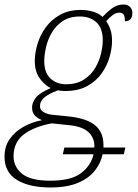

<svg xmlns="http://www.w3.org/2000/svg" viewBox="-60 -590 612 850"><path d="M163 240Q70 240 15 206.5Q-40 173 -40 104Q-40 57 -16 24Q8 -9 45.5 -29.5Q83 -50 126 -58Q106 -66 94 -79Q82 -92 82 -114Q82 -136 98.5 -157.5Q115 -179 164 -200Q135 -215 114.5 -245Q94 -275 94 -320Q94 -355 105.5 -394Q117 -433 141.5 -467.5Q166 -502 205 -524Q244 -546 298 -546Q326 -546 352 -538.5Q378 -531 394 -515Q419 -542 440 -556Q461 -570 487 -570Q505 -570 515.5 -559.5Q526 -549 526 -533Q526 -496 493 -496Q493 -518 487 -526Q481 -534 468 -534Q454 -534 440 -524Q426 -514 410 -496Q420 -483 428 -461.5Q436 -440 436 -408Q436 -377 425.5 -339Q415 -301 391 -266.5Q367 -232 327 -209.5Q287 -187 227 -187Q220 -187 211.5 -188Q203 -189 196 -190Q158 -176 137.5 -159.5Q117 -143 117 -119Q117 -103 133.5 -93.5Q150 -84 171 -82L249 -74Q326 -65 362 -34.5Q398 -4 398 52Q398 58 398 63H495L488 93H394Q386 133 359 166.5Q332 200 284 220Q236 240 163 240ZM232 -217Q280 -217 312 -238Q344 -259 362 -290Q380 -321 387.5 -354Q395 -387 395 -411Q395 -465 367 -491Q339 -517 294 -517Q248 -517 217.5 -496.5Q187 -476 169 -445Q151 -414 143.5 -380Q136 -346 136 -319Q136 -268 163.5 -242.5Q191 -217 232 -217ZM218 93 225 63H357Q357 63 358 58Q358 18 330 -6.5Q302 -31 244 -36L169 -44Q90 -29 45 5.5Q0 40 0 102Q0 148 37.5 179Q75 210 163 210Q256 210 300 175.5Q344 141 354 93Z"/></svg>

Font: Noto Serif ExtraLight
Style: Italic
Weight: 200
Italic angle: -12°
Designer: Monotype Design Team
Foundry: Monotype Imaging Inc.
Version: Version 2.014; ttfautohint (v1.8.4.7-5d5b)